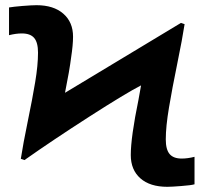

<svg xmlns="http://www.w3.org/2000/svg" viewBox="-20 -717 791 747"><path d="M684.1 -627.9 698.2 -623Q689.5 -565.9 669.7 -469.5Q649.9 -373 637.5 -298.8Q625 -224.6 625 -174.8Q625 -135.3 639.9 -117.7Q654.8 -100.1 687 -100.1Q710 -100.1 736.8 -106.9V0Q724.1 3.9 685.1 6.8Q647.5 9.8 630.9 9.8Q563.5 9.8 526.1 -23.2Q488.8 -56.2 488.8 -113.8Q488.8 -183.1 519 -330.1L528.8 -384.8Q469.7 -354.5 329.1 -264.2Q183.1 -170.4 75.2 -94.2L61 -99.1Q69.8 -156.7 87.9 -244.4Q106 -332 116.9 -397.5Q127.9 -462.9 127.9 -512.2Q127.9 -551.8 113 -569.3Q98.1 -586.9 64.9 -586.9Q42 -586.9 15.1 -580.1V-688Q32.7 -690.9 66.9 -693.8Q104.5 -696.8 122.1 -696.8Q188.5 -696.8 226.3 -663.8Q264.2 -630.9 264.2 -574.2Q264.2 -542.5 256.8 -494.1Q250.5 -443.4 232.9 -356Z"/></svg>

Font: Libra Sans Modern
Style: Bold
Weight: 700
Foundry: Stefan Peev, Context Ltd
Version: Version 1.000